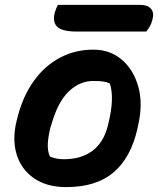

<svg xmlns="http://www.w3.org/2000/svg" viewBox="-20 -753 646 785"><path d="M362 -550Q430 -550 478 -509Q526 -468 545.5 -398.5Q565 -329 545 -242L542 -227Q515 -108 444 -48Q373 12 251 12Q171 12 118.5 -24.5Q66 -61 47.5 -123.5Q29 -186 49 -263L53 -279Q75 -362 119 -423Q163 -484 225 -517Q287 -550 362 -550ZM361 -422Q306 -422 261 -379Q216 -336 190 -243L187 -235Q177 -196 175.5 -165.5Q174 -135 184 -113Q209 -102 241 -102Q312 -102 358 -136.5Q404 -171 421 -239L423 -248Q449 -352 429 -412Q416 -418 400 -420Q384 -422 361 -422ZM217 -733H553Q585 -733 598 -716.5Q611 -700 603 -672Q599 -656 592.5 -645Q586 -634 578 -624H294Q234 -624 214 -643.5Q194 -663 204 -702Q207 -712 210.5 -720Q214 -728 217 -733Z"/></svg>

Font: Recursive Mn Csl St
Style: Bold Italic
Weight: 700
Italic angle: -15°
Monospace: yes
Version: Version 1.079;hotconv 1.0.112;makeotfexe 2.5.65598; ttfautoh